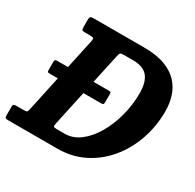

<svg xmlns="http://www.w3.org/2000/svg" viewBox="-203 -925 1114 1099"><g transform="rotate(30 354.0 -375.0)"><path d="M-41 -19V-75.5Q-41 -89 -35.8 -92Q-30.5 -95 -17.5 -95H33Q48 -95 51.2 -100Q54.5 -105 57.5 -117L107.5 -350H55.5Q43 -350 40.5 -352.8Q38 -355.5 38 -365V-421Q38 -429.5 42 -432.2Q46 -435 56.5 -435H125.5L167 -627.5Q171 -646.5 166.8 -650.8Q162.5 -655 140 -655H111.5Q95 -655 91.5 -659.2Q88 -663.5 88 -680V-724.5Q88 -740.5 92.8 -745.2Q97.5 -750 112.5 -750H447.5Q529 -750 584.2 -729.5Q639.5 -709 672.8 -673.2Q706 -637.5 720.5 -591.2Q735 -545 735 -494Q735 -393.5 703.5 -304.2Q672 -215 614.8 -146.5Q557.5 -78 479 -39Q400.5 0 306 0H-19.5Q-31.5 0 -36.2 -3Q-41 -6 -41 -19ZM248.5 -95H300Q353.5 -95 400 -130.2Q446.5 -165.5 481.5 -225Q516.5 -284.5 536.2 -358.5Q556 -432.5 556 -510Q556 -582 526.5 -618.5Q497 -655 428.5 -655H368Q350 -655 345 -650.8Q340 -646.5 336.5 -629.5L294.5 -435H393.5Q404.5 -435 407.5 -432.5Q410.5 -430 410.5 -421V-366.5Q410.5 -357.5 407.5 -353.8Q404.5 -350 392 -350H276.5L226.5 -118Q223 -103 227 -99Q231 -95 248.5 -95Z"/></g></svg>

Font: Besley* Narrow
Style: Bold Italic
Weight: 700
Width: 4
Italic angle: -13°
Designer: Owen Earl
Foundry: indestructible type*
Version: Version 3.000; ttfautohint (v1.8.3)